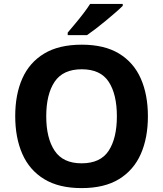

<svg xmlns="http://www.w3.org/2000/svg" viewBox="-20 -954 836 984"><path d="M738 -358Q738 -247 701.5 -164.5Q665 -82 590 -36Q515 10 398 10Q282 10 206.5 -36Q131 -82 94.5 -165Q58 -248 58 -359Q58 -470 94.5 -552Q131 -634 206.5 -679.5Q282 -725 399 -725Q515 -725 590 -679.5Q665 -634 701.5 -551.5Q738 -469 738 -358ZM217 -358Q217 -246 260 -181.5Q303 -117 398 -117Q495 -117 537 -181.5Q579 -246 579 -358Q579 -471 537 -535Q495 -599 399 -599Q303 -599 260 -535Q217 -471 217 -358ZM609 -924Q595 -910 572 -890Q549 -870 522.5 -848Q496 -826 470.5 -806.5Q445 -787 426 -774H327V-787Q343 -806 364.5 -831.5Q386 -857 407 -884.5Q428 -912 442 -934H609Z"/></svg>

Font: Noto Sans Nag Mundari
Style: Bold
Weight: 700
Version: Version 1.000